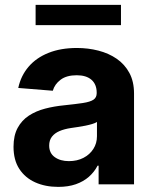

<svg xmlns="http://www.w3.org/2000/svg" viewBox="-20 -747 620 778"><path d="M215.9 10.3Q163.7 10.3 122.9 -8Q82 -26.3 58.4 -62.3Q34.8 -98.4 34.8 -152.3Q34.8 -197.8 51.5 -228.7Q68.2 -259.6 96.9 -278.4Q125.7 -297.2 162.5 -306.8Q199.2 -316.4 239.7 -320.3Q287.3 -325.3 316.4 -329.7Q345.5 -334.2 358.7 -343Q371.8 -351.9 371.8 -369.3V-371.4Q371.8 -405.2 350.7 -423.7Q329.5 -442.1 290.8 -442.1Q250 -442.1 225.9 -424.2Q201.7 -406.2 193.9 -379.3L54 -390.6Q64.6 -440.3 95.9 -476.7Q127.1 -513.1 176.7 -532.8Q226.2 -552.6 291.5 -552.6Q337 -552.6 378.7 -541.9Q420.5 -531.2 452.9 -508.9Q485.4 -486.5 504.3 -451.5Q523.1 -416.5 523.1 -367.9V0H379.6V-75.6H375.4Q362.2 -50.1 340.2 -30.7Q318.2 -11.4 287.3 -0.5Q256.4 10.3 215.9 10.3ZM259.2 -94.1Q292.6 -94.1 318.2 -107.4Q343.8 -120.7 358.3 -143.5Q372.9 -166.2 372.9 -195V-252.8Q365.8 -248.2 353.5 -244.5Q341.3 -240.8 326 -237.7Q310.7 -234.7 295.5 -232.4Q280.2 -230.1 267.8 -228.3Q241.1 -224.4 221.2 -215.9Q201.3 -207.4 190.3 -193Q179.3 -178.6 179.3 -157.3Q179.3 -126.4 201.9 -110.3Q224.4 -94.1 259.2 -94.1ZM470.2 -727.3V-645.2H124.3V-727.3Z"/></svg>

Font: InterMG
Style: Bold
Weight: 700
Designer: Rasmus Andersson
Foundry: rsms
Version: Version 3.019;December 26, 2023;FontCreator 15.0.0.2955 64-b